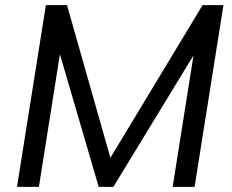

<svg xmlns="http://www.w3.org/2000/svg" viewBox="-20 -725 901 745"><path d="M46 0 158 -705H240L418 -79H388L766 -705H847L735 0H650L742 -581H774L420 0H363L193 -581H223L131 0Z"/></svg>

Font: Mulish ExtraLight Medium
Style: Italic
Weight: 500
Italic angle: -9°
Version: Version 3.603